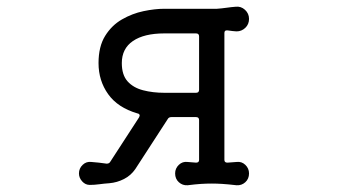

<svg xmlns="http://www.w3.org/2000/svg" viewBox="-20 -531 1040 569"><path d="M681 -51Q696 -53 707 -42.5Q718 -32 718 -17Q718 -1 707 9Q696 19 681 18Q655 15 638.5 14Q622 13 608 13Q592 13 576 14Q560 15 536 18Q521 19 510 9Q499 -1 499 -17Q499 -32 510 -42.5Q521 -53 536 -51L561 -49Q570 -49 570 -57V-175Q570 -184 561 -184H488Q480 -184 477 -178L381 -30Q368 -11 347.5 -0.5Q327 10 304 12Q289 13 274.5 15Q260 17 246 17Q233 17 223.5 6.5Q214 -4 214 -17Q214 -32 225 -42.5Q236 -53 251 -51Q262 -50 273 -49Q284 -48 296 -46Q304 -46 307 -52L392 -183Q394 -187 394 -188Q394 -194 387 -195Q329 -212 300.5 -252Q272 -292 272 -344Q272 -393 291.5 -424.5Q311 -456 341.5 -473.5Q372 -491 405.5 -498Q439 -505 467 -505H623Q637 -506 651 -508Q665 -510 678 -511Q694 -513 706 -502Q718 -491 718 -475Q718 -459 707 -448.5Q696 -438 681 -438Q676 -438 669 -439Q662 -440 654 -441H652Q645 -441 645 -433V-57Q645 -49 654 -49ZM467 -256H561Q570 -256 570 -265V-423Q570 -432 561 -432H467Q407 -432 374 -409.5Q341 -387 341 -344Q341 -309 358 -290Q375 -271 404 -263.5Q433 -256 467 -256Z"/></svg>

Font: Kiwi Maru
Style: Regular
Weight: 400
Designer: Hiroki-Chan
Version: Version 1.100